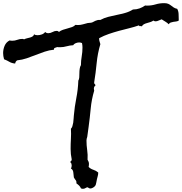

<svg xmlns="http://www.w3.org/2000/svg" viewBox="-180 -1061 1153 1217"><path d="M953.1 -930.7Q945.3 -925.8 936.5 -924.8Q927.7 -923.8 918.5 -922.4Q909.2 -920.9 901.4 -918Q893.6 -915 889.6 -907.2Q879.9 -917 868.2 -923.8Q856.4 -930.7 844.7 -938.5Q835 -935.5 825.2 -930.7Q815.4 -925.8 805.7 -925.8Q798.8 -925.8 792 -930.7Q784.2 -924.8 773.9 -921.4Q763.7 -918 752.4 -915Q741.2 -912.1 731.9 -907.2Q722.7 -902.3 718.8 -892.6Q716.8 -897.5 709.5 -895.5Q702.1 -893.6 701.2 -900.4Q669.9 -889.6 637.7 -881.8Q605.5 -874 573.2 -865.2Q541 -856.4 509.8 -845.7Q478.5 -835 449.2 -819.3Q448.2 -818.4 448.2 -816.4Q448.2 -806.6 451.2 -797.9Q454.1 -789.1 456.1 -781.2Q438.5 -721.7 432.6 -660.2Q426.8 -598.6 417 -539.1V-535.2Q417 -530.3 420.9 -527.8Q424.8 -525.4 424.8 -519.5L423.8 -517.6Q418.9 -514.6 417 -509.3Q415 -503.9 415 -498Q415 -494.1 417 -486.3Q400.4 -430.7 395 -373Q389.6 -315.4 381.8 -257.8L373 -193.4Q371.1 -187.5 369.6 -182.1Q368.2 -176.8 368.2 -170.9Q368.2 -139.6 372.6 -109.9Q377 -80.1 375 -48.8Q383.8 -35.2 383.8 -22.5Q383.8 -17.6 383.3 -12.7Q382.8 -7.8 381.8 -2.9Q394.5 9.8 411.6 15.1Q428.7 20.5 442.4 32.2V36.1Q442.4 45.9 439.5 55.2Q436.5 64.5 434.6 74.2Q432.6 82 430.2 96.7Q427.7 111.3 423.8 116.2Q418.9 123 409.7 128.4Q400.4 133.8 391.6 133.8Q388.7 133.8 383.3 130.9Q377.9 127.9 375 126Q370.1 126 362.3 130.9Q354.5 135.7 346.7 135.7Q342.8 135.7 339.8 135.3Q336.9 134.8 333 132.8Q329.1 123 321.8 115.7Q314.5 108.4 304.7 101.6Q305.7 87.9 299.8 81.1Q293.9 74.2 288.1 63.5Q286.1 49.8 284.7 32.2Q283.2 14.6 269.5 6.8Q274.4 0 274.4 -11.7Q274.4 -16.6 272.9 -22.5Q271.5 -28.3 266.6 -31.2V-33.2Q265.6 -38.1 270 -40.5Q274.4 -43 274.4 -47.9V-51.8Q267.6 -83 267.6 -117.2Q267.6 -149.4 269.5 -181.2Q271.5 -212.9 269.5 -245.1Q275.4 -250 278.8 -260.7Q282.2 -271.5 284.2 -284.2Q286.1 -296.9 286.6 -309.1Q287.1 -321.3 288.1 -329.1Q293 -384.8 303.7 -439Q314.5 -493.2 316.4 -549.8Q321.3 -557.6 322.3 -570.3Q323.2 -583 323.2 -597.2Q323.2 -611.3 325.2 -625Q327.1 -638.7 333 -648.4Q333 -675.8 337.9 -703.6Q342.8 -731.4 342.8 -759.8Q342.8 -773.4 339.8 -788.1Q330.1 -792 322.3 -792Q311.5 -792 300.3 -787.6Q289.1 -783.2 284.2 -774.4Q262.7 -773.4 242.2 -767.6Q221.7 -761.7 201.2 -761.7H191.4Q187.5 -761.7 182.6 -762.7Q175.8 -759.8 168.5 -757.8Q161.1 -755.9 162.1 -746.1Q131.8 -743.2 103 -733.4Q74.2 -723.6 45.9 -712.4Q17.6 -701.2 -11.2 -691.4Q-40 -681.6 -70.3 -678.7Q-81.1 -673.8 -84 -658.2Q-105.5 -660.2 -120.1 -668.9Q-134.8 -677.7 -154.3 -685.5Q-160.2 -706.1 -160.2 -724.6Q-160.2 -749 -150.4 -771.5Q-140.6 -793.9 -119.1 -804.7Q-114.3 -803.7 -110.4 -803.2Q-106.4 -802.7 -101.6 -802.7Q-85.9 -802.7 -70.3 -808.6Q-54.7 -814.5 -38.1 -814.5Q-33.2 -814.5 -27.3 -811.5Q-20.5 -815.4 -10.3 -817.9Q0 -820.3 9.3 -822.8Q18.6 -825.2 26.4 -830.1Q34.2 -835 36.1 -843.8Q41 -839.8 46.9 -838.9Q52.7 -837.9 58.6 -837.9Q71.3 -837.9 85 -842.8Q98.6 -847.7 106.4 -858.4Q113.3 -850.6 126 -850.6Q139.6 -850.6 152.8 -857.9Q166 -865.2 178.7 -865.2Q188.5 -865.2 193.4 -858.4Q204.1 -867.2 218.8 -872.1Q233.4 -877 248.5 -880.9Q263.7 -884.8 276.9 -889.6Q290 -894.5 297.9 -903.3Q302.7 -902.3 313.5 -902.3Q330.1 -902.3 345.2 -906.7Q360.4 -911.1 376 -915L396.5 -917Q404.3 -918 410.6 -921.9Q417 -925.8 423.8 -928.7Q430.7 -931.6 438 -933.6Q445.3 -935.5 456.1 -934.6Q479.5 -947.3 505.9 -954.1Q532.2 -960.9 559.6 -966.3Q586.9 -971.7 613.3 -979Q639.6 -986.3 663.1 -1001H666Q685.5 -1001 704.6 -1007.8Q723.6 -1014.6 740.2 -1026.4Q743.2 -1025.4 746.1 -1025.4H752.9Q780.3 -1025.4 806.2 -1033.2Q832 -1041 860.4 -1041Q877 -1041 886.7 -1036.6Q896.5 -1032.2 904.3 -1025.9Q912.1 -1019.5 920.9 -1013.7Q929.7 -1007.8 943.4 -1004.9Q952.1 -988.3 952.1 -969.2Q952.1 -950.2 953.1 -930.7Z"/></svg>

Font: RockSalt
Style: Regular
Weight: 400
Designer: Squid
Foundry: Font Diner, Inc DBA Sideshow
Version: Version 1.000